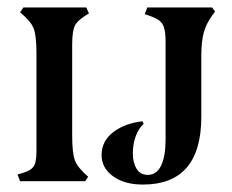

<svg xmlns="http://www.w3.org/2000/svg" viewBox="-20 -487 624 516"><path d="M27 -18Q50 -24 60.5 -30.5Q71 -37 74.5 -48.5Q78 -60 78 -83V-343Q78 -391 70.5 -410.5Q63 -430 34 -454L43 -467H212L219 -451Q190 -434 182 -419.5Q174 -405 174 -368V-122Q174 -75 181.5 -55.5Q189 -36 217 -12L209 0H34ZM253 -70Q253 -108 284.5 -132Q316 -156 363 -161L366 -154Q353 -143 345 -121.5Q337 -100 337 -75Q337 -50 347 -33.5Q357 -17 377 -17Q401 -17 413 -42Q425 -67 425 -112V-374Q425 -401 420.5 -414Q416 -427 405 -434Q394 -441 369 -449L376 -467H550L558 -456L550 -445Q534 -423 527.5 -399Q521 -375 521 -336V-173Q521 9 364 9Q314 9 283.5 -13.5Q253 -36 253 -70Z"/></svg>

Font: Katibeh
Style: Regular
Weight: 400
Designer: Arabic design by Kourosh Beigpour, Latin design by Eduardo Tunni, engineering by Lasse Fister
Version: Version 1.000